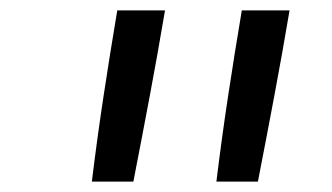

<svg xmlns="http://www.w3.org/2000/svg" viewBox="-20 -792 640 370"><path d="M157 -442Q167 -524 179.5 -606.5Q192 -689 206 -772H298Q284 -689 268.5 -606.5Q253 -524 237 -442ZM397 -442Q407 -524 419.5 -606.5Q432 -689 446 -772H538Q524 -689 508.5 -606.5Q493 -524 477 -442Z"/></svg>

Font: Iosevka Aile
Style: Italic
Weight: 400
Italic angle: -9°
Designer: Belleve Invis
Foundry: Belleve Invis
Version: Version 28.0.1; ttfautohint (v1.8.4)